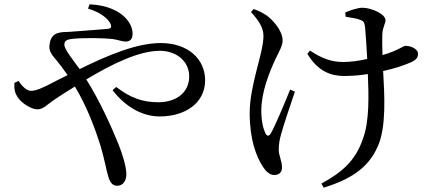

<svg xmlns="http://www.w3.org/2000/svg" viewBox="-20 -805 2040 892"><path d="M389 -765C449 -747 482 -718 493 -695C500 -680 496 -673 482 -671C454 -668 378 -663 301 -657C269 -655 220 -661 211 -603C203 -565 225 -547 244 -523C258 -506 274 -485 294 -456C267 -443 240 -429 213 -415C178 -397 147 -383 125 -383C102 -383 82 -406 66 -429L47 -420C45 -390 50 -372 61 -355C78 -327 125 -297 153 -297C183 -297 197 -319 243 -349C270 -367 299 -385 328 -403C387 -305 424 -200 447 -128C466 -64 475 -9 483 15C492 46 505 58 524 58C551 58 567 36 567 4C567 -30 549 -88 531 -134C497 -217 446 -332 381 -436C501 -508 625 -569 723 -569C799 -569 859 -521 859 -450C859 -375 799 -330 715 -330C641 -330 585 -351 520 -401L503 -386C567 -303 647 -264 722 -264C840 -264 933 -326 933 -432C933 -531 853 -605 727 -605C618 -605 488 -552 350 -484C319 -527 279 -576 279 -597C279 -617 292 -622 320 -625C377 -630 463 -628 501 -624C526 -621 546 -612 564 -612C584 -612 596 -623 596 -648C596 -673 585 -698 564 -721C536 -751 483 -781 396 -785Z M1328 -389C1301 -322 1257 -217 1238 -185C1229 -171 1221 -171 1213 -186C1203 -207 1194 -242 1194 -291C1194 -376 1230 -467 1261 -533C1277 -566 1293 -593 1293 -617C1293 -665 1243 -716 1219 -733C1201 -745 1185 -754 1158 -763L1146 -749C1180 -712 1204 -678 1204 -638C1204 -558 1140 -411 1140 -280C1140 -155 1171 -79 1199 -34C1214 -10 1232 8 1254 8C1276 8 1290 -4 1290 -26C1290 -61 1275 -79 1275 -111C1275 -135 1279 -156 1285 -178C1295 -216 1327 -312 1350 -379ZM1586 -727C1610 -723 1636 -720 1653 -713C1668 -708 1674 -701 1676 -679C1679 -650 1683 -587 1686 -531C1647 -522 1607 -517 1574 -517C1519 -517 1475 -534 1420 -570L1408 -555C1457 -473 1518 -452 1578 -452C1615 -452 1653 -455 1689 -461C1693 -365 1697 -241 1666 -160C1631 -56 1566 -3 1473 48L1484 67C1598 31 1689 -18 1735 -125C1776 -214 1766 -368 1760 -475C1815 -487 1862 -503 1890 -516C1914 -527 1922 -538 1922 -555C1922 -578 1889 -592 1864 -592C1856 -592 1846 -583 1809 -567C1795 -561 1777 -555 1757 -549C1756 -585 1755 -620 1756 -643C1757 -678 1771 -695 1771 -711C1771 -740 1705 -769 1664 -769C1643 -769 1608 -758 1584 -747Z"/></svg>

Font: Noto Serif SC Medium
Style: Regular
Weight: 500
Designer: Ryoko NISHIZUKA 西塚涼子 (kana & ideographs); Frank Grießhammer (Latin, Greek & Cyrillic); Wenlong ZHANG 张文龙 (bopomofo); San
Foundry: Adobe Systems Incorporated
Version: Version 1.001;PS 1.001;hotconv 16.6.54;makeotf.lib2.5.65590